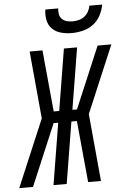

<svg xmlns="http://www.w3.org/2000/svg" viewBox="-91 -1000 691 1044"><g transform="rotate(-5 254.5 -477.5)"><path d="M-29 0 126 -367 92 -735H162L194 -399H224L279 -735H351L296 -399H321L463 -735H538L383 -368L417 0H347L315 -336H285L230 0H158L213 -336H188L88 -99L46 0ZM329 -815Q299 -815 271 -822.5Q243 -830 223.5 -849Q204 -868 198 -896.5Q192 -925 197 -955H267Q265 -939 268 -923Q271 -907 282 -896.5Q293 -886 308 -882Q323 -878 339 -878Q355 -878 372 -882Q389 -886 403 -896.5Q417 -907 426 -923Q435 -939 437 -955H507Q502 -925 487 -896.5Q472 -868 446.5 -849Q421 -830 390 -822.5Q359 -815 329 -815Z"/></g></svg>

Font: Iosevka Oblique
Style: Regular
Weight: 400
Italic angle: -9°
Monospace: yes
Designer: Belleve Invis
Foundry: Belleve Invis
Version: Version 32.5.0; ttfautohint (v1.8.4)